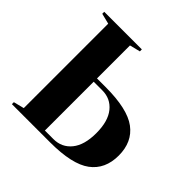

<svg xmlns="http://www.w3.org/2000/svg" viewBox="-177 -864 1029 1029"><g transform="rotate(45 337.5 -350.0)"><path d="M50 -15 110 -30V-670L50 -685V-700H335V-685L275 -670V-420H340Q506 -420 578 -366.5Q650 -313 650 -210Q650 -107 578 -53.5Q506 0 340 0H50ZM340 -25Q403 -25 441.5 -72.5Q480 -120 480 -210Q480 -300 441.5 -347.5Q403 -395 340 -395H275V-25Z"/></g></svg>

Font: Yeseva One
Style: Regular
Weight: 400
Designer: Jovanny Lemonad
Foundry: Jovanny Lemonad
Version: Version 2.000